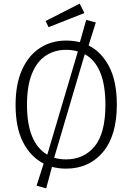

<svg xmlns="http://www.w3.org/2000/svg" viewBox="-20 -920 731 1060"><path d="M235 120 182 105 221 -17Q150 -53 108 -133.5Q66 -214 66 -341Q66 -456 102 -535.5Q138 -615 201 -655.5Q264 -696 345 -696Q385 -696 421 -687L456 -810L509 -796L469 -669Q540 -634 582.5 -552.5Q625 -471 625 -342Q625 -171 548 -80Q471 11 345 11Q303 11 267 1ZM241 -66 410 -636Q380 -645 345 -645Q282 -645 233 -613Q184 -581 156.5 -513.5Q129 -446 129 -341Q129 -132 241 -66ZM345 -40Q443 -40 502.5 -112Q562 -184 562 -342Q562 -558 448 -621L279 -49Q309 -40 345 -40ZM248 -770 232 -804 420 -900 446 -848Z"/></svg>

Font: Trujillo Light
Style: Regular
Weight: 300
Designer: Fira Sans original fonts by bBox Type GmbH, Carrois Corporate GbR, & Edenspiekermann AG / Changes by Cristiano Sobral
Foundry: Fira Sans original fonts by bBox Type GmbH, Carrois Corporate GbR, & Edenspiekermann AG / Changes by Cristiano Sobral
Version: Version 4.301;July 28, 2020;FontCreator 13.0.0.2655 64-bit